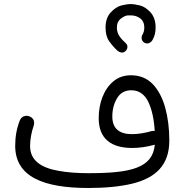

<svg xmlns="http://www.w3.org/2000/svg" viewBox="-20 -894 908 944"><path d="M54.7 -177.2C54.7 -23.4 196.3 30.3 414.6 30.3C498 30.3 569.3 23.4 628.9 9.3C747.6 -19.5 812.5 -84 812.5 -203.1C812.5 -261.7 805.7 -315.4 792.5 -363.8C779.3 -412.1 758.8 -451.2 731 -480.5C703.1 -509.3 667.5 -523.9 624 -523.9C590.3 -523.9 562 -514.2 538.6 -495.1C491.2 -456.1 465.3 -389.2 465.3 -312.5C465.3 -210.9 527.8 -166.5 629.9 -166.5C666 -166.5 703.1 -171.9 741.2 -182.6C730.5 -67.9 624 -42.5 414.6 -42.5C359.4 -42.5 310.1 -46.4 267.1 -54.2C180.7 -69.3 127.9 -106 127.9 -175.8C127.9 -209.5 135.3 -246.1 144.5 -272C147 -278.8 147.9 -285.2 147.9 -290.5C147.9 -304.2 141.1 -314.5 127.4 -320.8C122.1 -323.2 116.7 -324.7 111.3 -324.7C103.5 -324.7 87.4 -322.8 78.1 -303.7C62.5 -265.1 54.7 -223.1 54.7 -177.2ZM499 -758.8C499 -730 504.9 -707.5 517.1 -690.9C528.8 -674.3 542 -659.2 556.2 -646C567.4 -635.7 578.1 -635.7 580.6 -635.7C586.4 -635.7 591.8 -637.7 596.2 -642.1C607.4 -651.9 606.4 -662.6 606.4 -664.6C606.4 -670.9 604 -675.8 599.6 -680.2C571.8 -707 554.7 -725.1 554.7 -758.8C554.7 -778.3 561.5 -793 575.2 -803.2C588.4 -813 599.6 -817.9 608.9 -818.4H623C640.6 -818.4 656.2 -813.5 669.4 -803.7C682.6 -793.5 689.5 -778.8 689.5 -758.8C689.5 -744.6 686 -731.9 679.2 -721.7C677.2 -717.3 676.3 -712.9 676.3 -708.5C676.3 -703.1 676.8 -691.9 689.9 -684.1C694.8 -681.6 699.2 -680.2 703.6 -680.2C710.9 -680.2 723.1 -684.6 730.5 -698.7C740.2 -715.3 745.1 -735.4 745.1 -758.8C745.1 -789.6 736.8 -814.5 720.2 -833C703.6 -851.1 686 -862.8 668 -867.2C649.9 -871.6 634.8 -874 622.6 -874C610.4 -874 594.7 -871.6 576.7 -867.2C558.1 -862.3 540.5 -850.6 523.9 -832.5C507.3 -814 499 -789.6 499 -758.8ZM532.2 -320.8C532.2 -355 540 -385.3 555.7 -411.1C570.8 -437 594.2 -450.2 625.5 -450.2C662.1 -450.2 689.9 -431.6 708.5 -394.5C726.6 -356.9 737.3 -309.1 740.7 -250C738.3 -250.5 736.3 -250.5 733.9 -250.5C731 -250.5 728 -250 725.1 -249.5C697.3 -241.2 660.6 -234.4 629.9 -234.4C569.3 -234.4 532.2 -259.8 532.2 -320.8Z"/></svg>

Font: Mikhak
Style: Regular
Weight: 400
Designer: Amin Abedi
Version: Version 3.2